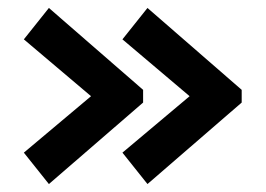

<svg xmlns="http://www.w3.org/2000/svg" viewBox="-20 -566 668 483"><path d="M40 -182 209 -324 40 -467 103 -546 340 -340V-308L103 -103ZM288 -182 457 -324 288 -467 351 -546 588 -340V-308L351 -103Z"/></svg>

Font: Prompt Medium
Style: Regular
Weight: 500
Designer: Katatrad Team
Foundry: CadsonDemak
Version: Version 1.001